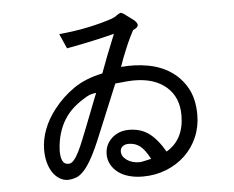

<svg xmlns="http://www.w3.org/2000/svg" viewBox="-54 -768 1108 909"><g transform="rotate(-5 500.0 -313.5)"><path d="M627 -641Q627 -627 603 -618Q597 -607 586.5 -585.5Q576 -564 565.5 -539Q555 -514 545.5 -489.5Q536 -465 531 -449Q597 -455 658 -444Q719 -433 766 -402Q813 -371 842 -319.5Q871 -268 871 -192Q871 -135 849.5 -85.5Q828 -36 790 0Q752 36 700.5 56.5Q649 77 589 77Q553 77 523 68.5Q493 60 472 44Q451 28 439 6Q427 -16 427 -42Q427 -88 460 -118.5Q493 -149 542 -149Q596 -149 635 -121.5Q674 -94 711 -31Q796 -81 796 -197Q796 -282 740 -331Q684 -380 587 -380Q573 -380 548 -378Q523 -376 497 -373L401 -141Q373 -72 351 -32Q329 8 310 28Q291 48 273 54.5Q255 61 236 62Q214 62 195 50.5Q176 39 162.5 19Q149 -1 141.5 -28.5Q134 -56 134 -88Q134 -137 152 -185Q170 -233 205 -278Q247 -332 302.5 -370.5Q358 -409 440 -426Q454 -465 470.5 -507Q487 -549 511 -608Q488 -602 454 -594Q420 -586 386 -579Q352 -572 324 -566.5Q296 -561 284 -559L253 -629Q333 -637 394 -650Q455 -663 506 -680Q525 -687 533 -695Q544 -702 549 -703.5Q554 -705 563 -700Q585 -683 605 -669Q625 -655 627 -641ZM339 -174Q346 -192 356 -217.5Q366 -243 375.5 -267.5Q385 -292 392.5 -311.5Q400 -331 403 -337Q385 -335 372.5 -330.5Q360 -326 339 -312Q313 -296 290 -275Q267 -254 249 -225.5Q231 -197 220 -160.5Q209 -124 207 -79Q207 -14 241 -14Q255 -12 268 -26.5Q281 -41 293 -65Q305 -89 316.5 -118Q328 -147 339 -174ZM579 8Q587 8 603.5 4Q620 0 635 -3Q612 -47 589.5 -65Q567 -83 534 -83Q517 -83 506 -74Q495 -65 495 -50Q495 -26 519.5 -9Q544 8 579 8Z"/></g></svg>

Font: D2Coding ligature
Style: Regular
Weight: 400
Monospace: yes
Designer: Yong-Rak Park; Jeong-Hwan Yoon; Sang-Min Lee;
Foundry: NHN Corporation
Version: Version 1.3.2; Build 20180524